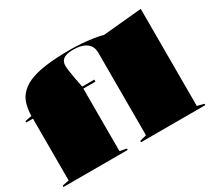

<svg xmlns="http://www.w3.org/2000/svg" viewBox="-142 -991 1358 1237"><g transform="rotate(-30 537.5 -372.5)"><path d="M10 0V-10L60 -20V-480H10V-490L60 -500Q60 -536 69.5 -576.5Q79 -617 101 -643Q130 -680 179.5 -702Q229 -724 305 -734.5Q381 -745 491 -745Q529 -745 570.5 -742Q612 -739 653 -733Q694 -727 728 -718L1015 -745V-23L1065 -10V0H587V-10L637 -23V-637Q637 -666 625.5 -685Q614 -704 595.5 -715Q577 -726 554 -730.5Q531 -735 508 -735Q472 -735 451 -727.5Q430 -720 420.5 -705.5Q411 -691 411 -671Q411 -657 414.5 -630Q418 -603 424.5 -569Q431 -535 438 -500H528V-485H438V-20L488 -10V0Z"/></g></svg>

Font: Kalnia SemiExpanded
Style: Bold
Weight: 700
Width: 6
Designer: Frida Medrano
Foundry: Frida Medrano
Version: Version 1.105